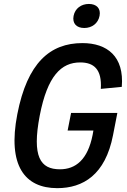

<svg xmlns="http://www.w3.org/2000/svg" viewBox="-20 -966 660 998"><path d="M349.5 -379 331.5 -287.5H465.5L461.5 -265C436 -135.5 373 -86 291.5 -86C189.5 -86 145.5 -151 186.5 -365C226.5 -572 298.5 -641.5 397 -641.5C467.5 -641.5 510.5 -606 504 -504L613 -514.5C626.5 -673 536.5 -742 408.5 -742C240 -742 122 -639.5 70 -372.5C18 -105 109 12 277.5 12C411.5 12 527.5 -57 567.5 -263.5L590 -379ZM418 -820.5C458 -820.5 490 -844.5 497.5 -883.5C505 -922 482 -945.5 442 -945.5C402 -945.5 370 -922 362.5 -883.5C355 -844.5 377.5 -820.5 418 -820.5Z"/></svg>

Font: Monaspace Neon Medium
Style: Italic
Weight: 500
Italic angle: -11°
Designer: Riley Cran & the Lettermatic Team
Foundry: Lettermatic
Version: Version 1.200 (Monaspace Neon)